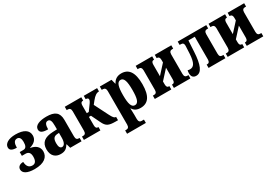

<svg xmlns="http://www.w3.org/2000/svg" viewBox="42 -1504 3845 2690"><g transform="rotate(-30 1965.0 -159.0)"><path d="M211 10C367 10 438 -56 438 -146C438 -220 383 -266 303 -278V-283C376 -303 422 -346 422 -412C422 -499 348 -546 216 -546C98 -546 33 -499 33 -441C33 -403 57 -375 142 -375C142 -443 159 -486 208 -486C249 -486 265 -449 265 -400C265 -337 250 -302 204 -302H146V-241H204C253 -241 279 -214 279 -151C279 -79 251 -50 209 -50C161 -50 123 -76 119 -158C61 -158 28 -129 28 -87C28 -30 87 10 211 10Z M632 10C697 10 732 -11 764 -67H770L789 0H972V-54H962C932 -54 914 -67 914 -113V-379C914 -502 848 -546 717 -546C610 -546 523 -516 523 -448C523 -399 564 -379 650 -379C650 -452 668 -486 705 -486C744 -486 757 -451 757 -374V-317L687 -314C558 -308 489 -259 489 -146C489 -40 550 10 632 10ZM697 -66C665 -66 650 -98 650 -151C650 -219 668 -254 728 -258L757 -260V-183C757 -108 733 -66 697 -66Z M1010 0H1277V-54H1270C1247 -54 1232 -67 1232 -109V-244H1265L1333 -104C1373 -19 1408 0 1526 0H1562V-54H1558C1535 -54 1518 -73 1487 -134L1375 -356L1414 -405C1460 -462 1494 -483 1533 -483V-536H1317V-482C1346 -482 1358 -472 1358 -454C1358 -442 1354 -428 1339 -407L1265 -305H1232V-427C1232 -467 1247 -482 1270 -482H1277V-536H1010V-482H1029C1055 -482 1075 -467 1075 -426V-110C1075 -67 1055 -54 1029 -54H1010Z M1577 228H1881V174H1844C1818 174 1798 160 1798 118V48C1798 10 1797 -25 1795 -55H1799C1823 -12 1864 10 1925 10C2046 10 2111 -74 2111 -267C2111 -462 2045 -546 1927 -546C1857 -546 1813 -512 1789 -462H1785L1766 -536H1577V-482H1596C1622 -482 1642 -467 1642 -426V118C1642 160 1622 174 1596 174H1577ZM1874 -63C1818 -63 1798 -130 1798 -268C1798 -403 1818 -472 1874 -472C1930 -472 1949 -403 1949 -268C1949 -130 1931 -63 1874 -63Z M2157 0H2424V-54H2417C2394 -54 2379 -67 2379 -109V-155L2512 -301V-109C2512 -67 2496 -54 2473 -54H2466V0H2733V-54H2714C2688 -54 2668 -67 2668 -110V-426C2668 -467 2688 -482 2714 -482H2733V-536H2466V-482H2473C2496 -482 2512 -467 2512 -427V-386L2379 -240V-427C2379 -467 2394 -482 2417 -482H2424V-536H2157V-482H2176C2202 -482 2222 -467 2222 -426V-110C2222 -67 2202 -54 2176 -54H2157Z M2825 10C2912 10 2954 -93 2965 -298L2975 -475H3078V-109C3078 -67 3062 -54 3039 -54H3027V0H3299V-54H3280C3254 -54 3235 -67 3235 -110V-426C3235 -467 3254 -482 3280 -482H3299V-536H2837V-482H2855C2888 -482 2903 -467 2903 -432C2903 -417 2900 -341 2897 -303C2888 -156 2853 -113 2792 -113C2781 -113 2769 -115 2756 -118C2752 -101 2751 -85 2751 -71C2751 -19 2775 10 2825 10Z M3336 0H3603V-54H3596C3573 -54 3558 -67 3558 -109V-155L3691 -301V-109C3691 -67 3675 -54 3652 -54H3645V0H3912V-54H3893C3867 -54 3847 -67 3847 -110V-426C3847 -467 3867 -482 3893 -482H3912V-536H3645V-482H3652C3675 -482 3691 -467 3691 -427V-386L3558 -240V-427C3558 -467 3573 -482 3596 -482H3603V-536H3336V-482H3355C3381 -482 3401 -467 3401 -426V-110C3401 -67 3381 -54 3355 -54H3336Z"/></g></svg>

Font: Noto Serif Condensed ExtraBold
Style: Regular
Weight: 800
Width: 3
Designer: Monotype Design Team
Foundry: Monotype Imaging Inc.
Version: Version 2.013